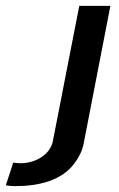

<svg xmlns="http://www.w3.org/2000/svg" viewBox="-110 -463 405 654"><path d="M-90 168C-81 170 -68 171 -59 171C21 171 102 153 146 90C160 71 171 48 175 26L266 -443H160L70 18C61 63 12 93 -40 93C-49 93 -56 92 -65 91Z"/></svg>

Font: KpSans
Style: BoldItalic
Weight: 700
Italic angle: -11°
Version: Version 0.66